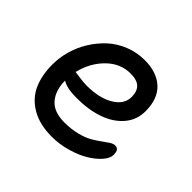

<svg xmlns="http://www.w3.org/2000/svg" viewBox="-126 -675 818 818"><g transform="rotate(45 283.0 -265.5)"><path d="M272 -9.8Q198.7 -9.8 149.4 -38.6Q100.1 -67.4 78.1 -115.7Q56.2 -164.1 56.2 -230Q56.2 -271 67.9 -312.5Q79.6 -354 102.8 -391.4Q126 -428.7 157.5 -457.8Q189 -486.8 231.7 -503.9Q274.4 -521 321.8 -521Q394.5 -521 436.3 -482.4Q478 -443.8 478 -369.1Q478 -316.9 445.1 -278.3Q412.1 -239.7 356.7 -220.5Q301.3 -201.2 231 -201.2Q170.4 -201.2 143.1 -219.2Q143.1 -161.1 172.9 -126Q202.6 -90.8 267.1 -90.8Q307.1 -90.8 341.3 -99.4Q375.5 -107.9 397 -120.4Q418.5 -132.8 435.3 -145.3Q452.1 -157.7 465.6 -166.3Q479 -174.8 488.8 -174.8Q502 -174.8 507.6 -166.7Q513.2 -158.7 513.2 -141.1Q513.2 -121.1 492.9 -97.9Q472.7 -74.7 440.4 -55.2Q408.2 -35.6 362.8 -22.7Q317.4 -9.8 272 -9.8ZM319.8 -438Q258.3 -438 211.9 -392.1Q165.5 -346.2 148.9 -276.9Q153.3 -276.9 176.8 -272.9Q200.2 -269 224.1 -269Q298.8 -269 345.9 -297.1Q393.1 -325.2 393.1 -370.1Q393.1 -404.3 375.5 -421.1Q357.9 -438 319.8 -438Z"/></g></svg>

Font: Shantell Sans Bouncy
Style: Regular
Weight: 400
Designer: Stephen Nixon, Anya Danilova, Shantell Martin
Foundry: Arrow Type
Version: Version 1.006;[9816181b4]